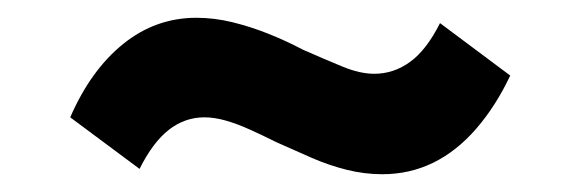

<svg xmlns="http://www.w3.org/2000/svg" viewBox="-20 -395 640 216"><path d="M410 -199Q390 -199 370 -204Q350 -209 330.5 -217.5Q311 -226 291 -235Q275 -243 260.5 -249.5Q246 -256 233.5 -259.5Q221 -263 210 -263Q188 -263 170 -249Q152 -235 137 -205L59 -263Q82 -316 118.5 -345.5Q155 -375 201 -375Q221 -375 241.5 -370Q262 -365 282 -357Q302 -349 321 -339Q346 -328 365.5 -320Q385 -312 401 -312Q423 -312 441.5 -325.5Q460 -339 475 -369L554 -310Q538 -276 516 -250.5Q494 -225 467.5 -212Q441 -199 410 -199Z"/></svg>

Font: Nunito Sans 11pt Black
Style: Italic
Weight: 900
Italic angle: -9°
Version: Version 3.101;gftools[0.9.27]